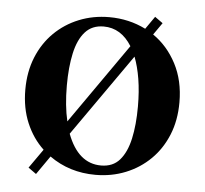

<svg xmlns="http://www.w3.org/2000/svg" viewBox="-52 -754 899 843"><g transform="rotate(5 397.5 -332.5)"><path d="M398 -680Q485 -680 559 -643L598 -699L633 -674L596 -621Q660 -577 698.5 -503.5Q737 -430 737 -334Q737 -255 711 -191Q685 -127 638.5 -81Q592 -35 530 -10Q468 15 397 15Q282 15 194 -48L137 34L102 9L161 -75Q113 -120 85.5 -185Q58 -250 58 -331Q58 -410 84 -474Q110 -538 156.5 -584Q203 -630 265 -655Q327 -680 398 -680ZM238 -365Q238 -276 254 -208L501 -561Q454 -637 377 -637Q326 -637 295.5 -603Q265 -569 251.5 -507.5Q238 -446 238 -365ZM418 -28Q470 -28 500 -62.5Q530 -97 543.5 -158Q557 -219 557 -300Q557 -367 548 -421.5Q539 -476 523 -517L269 -155Q317 -28 418 -28Z"/></g></svg>

Font: Bona Nova
Style: Bold
Weight: 700
Designer: Mateusz Machalski
Foundry: Capitalics
Version: Version 4.001; ttfautohint (v1.8.3)